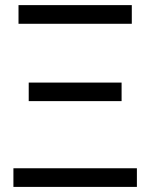

<svg xmlns="http://www.w3.org/2000/svg" viewBox="-20 -734 591 754"><path d="M52.7 -640.6V-713.9H497.6V-640.6ZM92.8 -336.9V-409.7H457.5V-336.9ZM32.7 0V-73.2H517.6V0Z"/></svg>

Font: Open Sans
Style: Regular
Weight: 400
Designer: Monotype Design Team
Foundry: Monotype Imaging Inc.
Version: Version 3.000; ttfautohint (v1.8.4)